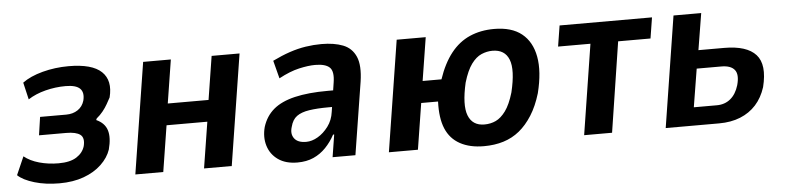

<svg xmlns="http://www.w3.org/2000/svg" viewBox="-38 -682 3530 863"><g transform="rotate(-5 1727.0 -250.5)"><path d="M201 10Q139 10 88.5 -5Q38 -20 14 -43L50 -125Q77 -103 118 -91.5Q159 -80 205 -80Q257 -80 286 -98.5Q315 -117 324 -147Q333 -184 314 -198.5Q295 -213 250 -213H128L140 -295H258Q288 -295 310 -309.5Q332 -324 340 -351Q349 -387 331 -405Q313 -423 266 -423Q220 -423 175 -411.5Q130 -400 96 -378L78 -455Q113 -481 169.5 -496Q226 -511 287 -511Q393 -511 435.5 -470.5Q478 -430 459 -355Q452 -342 443 -326Q434 -310 421.5 -294.5Q409 -279 393 -266L390 -259Q428 -242 438.5 -208.5Q449 -175 435 -122Q423 -86 391 -55.5Q359 -25 311 -7.5Q263 10 201 10Z M544 0 623 -501H748L717 -305H901L932 -501H1058L979 0H854L887 -208H703L670 0Z M1275 10Q1222 10 1188 -14Q1154 -38 1142 -77.5Q1130 -117 1142 -162Q1157 -210 1192.5 -240Q1228 -270 1289 -284.5Q1350 -299 1438 -299H1482L1472 -225H1435Q1384 -225 1348 -219.5Q1312 -214 1291.5 -199Q1271 -184 1263 -152Q1253 -121 1268.5 -100Q1284 -79 1322 -79Q1348 -79 1374.5 -94.5Q1401 -110 1422 -138Q1443 -166 1448 -204L1468 -334Q1476 -384 1457 -402Q1438 -420 1392 -420Q1361 -420 1319 -410.5Q1277 -401 1227 -374L1206 -455Q1247 -475 1284 -487.5Q1321 -500 1357 -505.5Q1393 -511 1428 -511Q1485 -511 1525 -495.5Q1565 -480 1582.5 -440Q1600 -400 1589 -327L1537 0H1434L1450 -101H1445Q1428 -69 1403.5 -43.5Q1379 -18 1347.5 -4Q1316 10 1275 10Z M2116 10Q2053 10 2009 -14Q1965 -38 1945 -85.5Q1925 -133 1928 -208H1852L1819 0H1688L1767 -501H1898L1867 -306H1952Q1976 -377 2012 -422.5Q2048 -468 2097 -489.5Q2146 -511 2207 -511Q2286 -511 2331.5 -474.5Q2377 -438 2389.5 -370Q2402 -302 2378 -206Q2361 -149 2335 -108Q2309 -67 2277 -41Q2245 -15 2205 -2.5Q2165 10 2116 10ZM2127 -87Q2155 -87 2178.5 -98Q2202 -109 2223 -137.5Q2244 -166 2260 -220Q2284 -320 2265.5 -367Q2247 -414 2191 -414Q2166 -414 2141.5 -403.5Q2117 -393 2096 -364.5Q2075 -336 2059 -282Q2036 -182 2054.5 -134.5Q2073 -87 2127 -87Z M2569 0 2633 -407H2487L2502 -501H2919L2904 -407H2758L2695 0Z M2937 0 3016 -501H3141L3114 -336H3230Q3332 -336 3373 -290.5Q3414 -245 3389 -145Q3374 -98 3345 -66Q3316 -34 3274 -17Q3232 0 3178 0ZM3071 -82H3175Q3211 -82 3236.5 -103Q3262 -124 3274 -164Q3287 -211 3270 -232.5Q3253 -254 3210 -254H3099Z"/></g></svg>

Font: Nunito Sans 7pt Condensed
Style: Bold Italic
Weight: 700
Width: 3
Italic angle: -9°
Designer: Vernon Adams
Foundry: Vernon Adams
Version: Version 3.101;gftools[0.9.27]